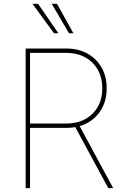

<svg xmlns="http://www.w3.org/2000/svg" viewBox="-20 -980 655 1000"><path d="M113.6 0V-727.3H326.7Q387.8 -727.3 434.8 -701.3Q481.9 -675.4 508.7 -628.9Q535.5 -582.4 535.5 -519.9Q535.5 -445.3 497 -393.6Q458.5 -342 394.9 -323.2L569.6 0H544L372.2 -317.8Q350.1 -313.9 326.7 -313.9H136.4V0ZM136.4 -336.6H326.7Q381.4 -336.6 423.3 -359.4Q465.2 -382.1 489 -423.3Q512.8 -464.5 512.8 -519.9Q512.8 -575.6 489 -617.2Q465.2 -658.7 423.3 -681.6Q381.4 -704.5 326.7 -704.5H136.4ZM261.4 -806.8 149.1 -960.2H178.3L284.1 -806.8ZM339.5 -806.8 249.3 -960.2H277L362.2 -806.8Z"/></svg>

Font: Inter Thin BETA
Style: Regular
Weight: 100
Designer: Rasmus Andersson
Foundry: rsms
Version: Version 3.011;git-f93a4a705